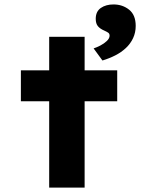

<svg xmlns="http://www.w3.org/2000/svg" viewBox="-20 -849 642 869"><path d="M202.6 0V-682.3H363V0ZM74.5 -390.6V-530.7H510.5V-390.6ZM443.7 -575.2 403.7 -629.9Q417.7 -634.4 434.3 -643Q450.9 -651.6 463.4 -663.4Q476 -675.3 476 -687.6Q476 -696.7 469.6 -701.1Q463.2 -705.5 451.4 -710.8Q432.7 -718.8 423 -730.6Q413.3 -742.4 413.3 -763.8Q413.3 -797 436.4 -813Q459.4 -828.9 493.8 -828.9Q534.7 -828.9 564.4 -805.1Q594.2 -781.3 594.2 -731.8Q594.2 -701.8 582.4 -676.5Q570.7 -651.3 549.9 -631.8Q529.1 -612.3 501.9 -598.4Q474.7 -584.5 443.7 -575.2Z"/></svg>

Font: Lexend Giga
Style: Regular
Weight: 400
Designer: Bonnie Shaver-Troup, Thomas Jockin
Foundry: Lexend
Version: Version 1.007